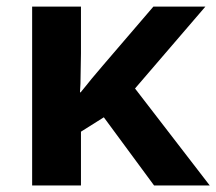

<svg xmlns="http://www.w3.org/2000/svg" viewBox="-20 -566 660 586"><path d="M606.9 -545.9 392.1 -295.9 620.1 0H450.2L296.9 -208L227.1 -164.1V0H78.1V-545.9H227.1V-402.8Q226.1 -362.8 226.1 -342.8Q226.1 -309.6 224.1 -284.2H226.1Q231.4 -291 242.9 -304.7Q254.4 -318.4 259.8 -325.7Q265.1 -332 276.9 -345.9Q288.6 -359.9 294.9 -367.2L448.2 -545.9Z"/></svg>

Font: Droid Sans Thai
Style: Bold
Weight: 700
Designer: Steve Matteson
Foundry: Ascender Corporation
Version: Version 1.00